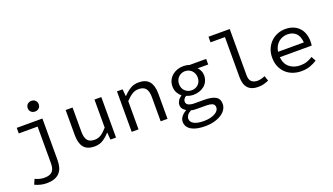

<svg xmlns="http://www.w3.org/2000/svg" viewBox="-78 -1329 3756 2166"><g transform="rotate(-20 1800.0 -246.0)"><path d="M194 217Q156 217 120 207.5Q84 198 55 184L82 123Q108 136 136.5 143Q165 150 193 150Q229 150 253 141Q277 132 291 115Q305 98 310.5 73.5Q316 49 316 18V-419H90V-486H398V12Q398 57 388 94.5Q378 132 354.5 159.5Q331 187 292 202Q253 217 194 217ZM348 -588Q320 -588 301 -605.5Q282 -623 282 -652Q282 -681 301 -698.5Q320 -716 348 -716Q376 -716 395 -698.5Q414 -681 414 -652Q414 -623 395 -605.5Q376 -588 348 -588Z M846 12Q758 12 717.5 -37.5Q677 -87 677 -184V-486H760V-195Q760 -126 785.5 -92.5Q811 -59 872 -59Q914 -59 948 -80.5Q982 -102 1023 -149V-486H1105V0H1038L1031 -85H1027Q990 -42 946.5 -15Q903 12 846 12Z M1293 0V-486H1361L1368 -403H1372Q1410 -444 1454 -471Q1498 -498 1555 -498Q1642 -498 1682.5 -448.5Q1723 -399 1723 -302V0H1641V-291Q1641 -360 1615 -393.5Q1589 -427 1529 -427Q1507 -427 1488.5 -421.5Q1470 -416 1452 -405Q1434 -394 1415 -377.5Q1396 -361 1375 -339V0Z M2096 224Q1989 224 1930.5 189Q1872 154 1872 89Q1872 60 1892.5 32Q1913 4 1952 -19V-23Q1932 -34 1917 -53Q1902 -72 1902 -103Q1902 -126 1917 -150.5Q1932 -175 1960 -194V-198Q1935 -217 1917.5 -248.5Q1900 -280 1900 -324Q1900 -364 1915.5 -396Q1931 -428 1957 -450.5Q1983 -473 2017.5 -485.5Q2052 -498 2091 -498Q2131 -498 2163 -486H2364V-419H2238Q2255 -402 2267 -376Q2279 -350 2279 -321Q2279 -282 2264.5 -251Q2250 -220 2224.5 -198.5Q2199 -177 2164.5 -165.5Q2130 -154 2091 -154Q2072 -154 2050.5 -158.5Q2029 -163 2009 -172Q1971 -148 1971 -116Q1971 -87 1997.5 -73.5Q2024 -60 2072 -60H2181Q2275 -60 2320.5 -34Q2366 -8 2366 54Q2366 88 2347 119Q2328 150 2293 173Q2258 196 2208 210Q2158 224 2096 224ZM2091 -209Q2138 -209 2170.5 -240Q2203 -271 2203 -324Q2203 -349 2194 -370Q2185 -391 2170 -406Q2155 -421 2134.5 -429.5Q2114 -438 2091 -438Q2068 -438 2047.5 -429.5Q2027 -421 2012 -406Q1997 -391 1988 -370Q1979 -349 1979 -324Q1979 -271 2012 -240Q2045 -209 2091 -209ZM2102 164Q2144 164 2178 156Q2212 148 2236 134.5Q2260 121 2272.5 103.5Q2285 86 2285 67Q2285 32 2257.5 20Q2230 8 2174 8H2079Q2058 8 2039.5 6.5Q2021 5 2005 0Q1970 19 1956.5 39.5Q1943 60 1943 81Q1943 119 1983.5 141.5Q2024 164 2102 164Z M2807 12Q2729 12 2688 -32Q2647 -76 2647 -163V-645H2474V-712H2729V-157Q2729 -103 2755 -79.5Q2781 -56 2825 -56Q2868 -56 2916 -78L2937 -17Q2903 -3 2875 4.5Q2847 12 2807 12Z M3330 12Q3275 12 3227.5 -5Q3180 -22 3144.5 -55Q3109 -88 3088.5 -135.5Q3068 -183 3068 -244Q3068 -303 3088.5 -350Q3109 -397 3143.5 -430Q3178 -463 3222.5 -480.5Q3267 -498 3316 -498Q3368 -498 3409.5 -481.5Q3451 -465 3479.5 -435Q3508 -405 3523 -363Q3538 -321 3538 -270Q3538 -256 3537 -243Q3536 -230 3534 -220H3151Q3159 -137 3211.5 -95.5Q3264 -54 3340 -54Q3384 -54 3419.5 -66.5Q3455 -79 3488 -100L3518 -46Q3482 -22 3435.5 -5Q3389 12 3330 12ZM3318 -433Q3288 -433 3260.5 -423Q3233 -413 3211 -394.5Q3189 -376 3174 -348Q3159 -320 3153 -284H3463Q3458 -359 3419.5 -396Q3381 -433 3318 -433Z"/></g></svg>

Font: Source Code Pro
Style: Regular
Weight: 400
Monospace: yes
Designer: Paul D. Hunt, Teo Tuominen
Foundry: Adobe Systems Incorporated
Version: Version 2.030;PS 1.000;hotconv 16.6.51;makeotf.lib2.5.65220